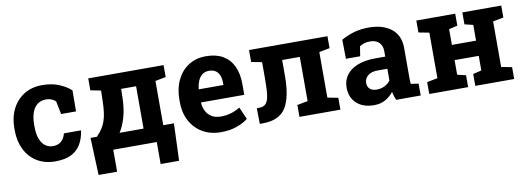

<svg xmlns="http://www.w3.org/2000/svg" viewBox="-56 -870 3731 1360"><g transform="rotate(-10 1809.5 -190.0)"><path d="M279.3 10.3Q203.1 10.3 147.7 -23.9Q92.3 -58.1 62.5 -118.4Q32.7 -178.7 32.7 -256.3V-271Q32.7 -349.1 63 -409.2Q93.3 -469.2 148.4 -503.7Q203.6 -538.1 278.3 -538.1Q349.6 -538.1 401.1 -515.9Q452.6 -493.7 484.9 -464.4L483.9 -313H376.5L357.4 -407.2Q345.7 -418.9 327.6 -426.3Q309.6 -433.6 291 -433.6Q252 -433.6 226.3 -414.1Q200.7 -394.5 188 -358.4Q175.3 -322.3 175.3 -271V-256.3Q175.3 -202.1 189.5 -167.2Q203.6 -132.3 227.3 -115.7Q251 -99.1 280.3 -99.1Q317.9 -99.1 340.6 -118.9Q363.3 -138.7 372.1 -174.8H493.7L495.1 -171.9Q486.8 -115.7 462.2 -74.7Q437.5 -33.7 392.8 -11.7Q348.1 10.3 279.3 10.3Z M563 158.2 552.2 -110.4H598.1Q622.1 -135.3 637.7 -158.9Q653.3 -182.6 662.6 -209.7Q671.9 -236.8 676.5 -270.8Q681.2 -304.7 682.1 -350.1L684.1 -427.7L609.4 -442.4V-528.3H1075.2H1151.4V-442.4L1075.2 -427.7V-109.4H1151.9L1142.1 158.2H1009.3V0H696.3V158.2ZM761.2 -109.9H933.6V-414.6H826.2L824.7 -350.1Q822.8 -271.5 805.7 -212.2Q788.6 -152.8 761.2 -109.9Z M1470.2 10.3Q1394.5 10.3 1337.9 -23.2Q1281.2 -56.6 1250.2 -115.2Q1219.2 -173.8 1219.2 -249V-268.6Q1219.2 -347.2 1248.5 -408Q1277.8 -468.8 1330.8 -503.4Q1383.8 -538.1 1455.6 -538.1Q1456.5 -538.1 1457.5 -538.1Q1529.3 -538.1 1578.1 -509.8Q1627 -481.4 1652.3 -428.2Q1677.7 -375 1677.7 -299.3V-221.7H1367.2L1366.2 -218.8Q1369.1 -184.1 1383.5 -157Q1397.9 -129.9 1424.3 -114.5Q1450.7 -99.1 1488.3 -99.1Q1527.3 -99.1 1561.3 -109.1Q1595.2 -119.1 1627.4 -138.7L1666 -50.8Q1633.3 -24.4 1583.7 -7.1Q1534.2 10.3 1470.2 10.3ZM1368.2 -315.9H1544.4V-328.6Q1544.4 -360.8 1535.9 -384Q1527.3 -407.2 1508.5 -419.9Q1489.7 -432.6 1460 -432.6Q1431.6 -432.6 1412.1 -417.7Q1392.6 -402.8 1381.6 -377Q1370.6 -351.1 1366.7 -318.4Z M1750.5 0 1748.5 -112.3 1764.2 -112.8Q1796.9 -112.8 1813.5 -129.9Q1830.1 -147 1836.2 -188.5Q1842.3 -230 1842.3 -303.2V-427.7L1766.1 -442.4V-528.3H2253.9H2330.1V-442.4L2253.9 -427.7V-100.1L2330.1 -85.4V0H2035.6V-85.4L2111.8 -100.1V-418H1984.9V-303.2Q1984.9 -147 1936.8 -73.5Q1888.7 0 1772.9 0Z M2571.8 10.3Q2493.2 10.3 2446.8 -32Q2400.4 -74.2 2400.4 -147Q2400.4 -196.8 2427.5 -234.4Q2454.6 -272 2507.6 -293.5Q2560.5 -314.9 2638.2 -314.9H2708V-354Q2708 -392.1 2685.8 -415.8Q2663.6 -439.5 2619.1 -439.5Q2596.2 -439.5 2577.9 -433.8Q2559.6 -428.2 2544.9 -418L2533.7 -348.1H2431.2L2429.2 -485.4Q2470.7 -508.8 2519 -523.4Q2567.4 -538.1 2627 -538.1Q2730.5 -538.1 2790.5 -490Q2850.6 -441.9 2850.6 -352.5V-134.8Q2850.6 -124 2850.8 -113.5Q2851.1 -103 2852.5 -93.3L2907.7 -85.4V0H2731Q2725.6 -13.7 2720.2 -29.3Q2714.8 -44.9 2712.4 -60.5Q2687 -28.3 2652.6 -9Q2618.2 10.3 2571.8 10.3ZM2609.9 -95.2Q2639.6 -95.2 2666.5 -108.6Q2693.4 -122.1 2708 -144V-227.5H2637.7Q2590.8 -227.5 2566.7 -206.1Q2542.5 -184.6 2542.5 -154.3Q2542.5 -126 2560.3 -110.6Q2578.1 -95.2 2609.9 -95.2Z M2969.2 0V-85.4L3045.4 -100.1V-427.7L2969.2 -442.4V-528.3H3249V-442.4L3187.5 -427.7V-314.5H3361.3V-427.7L3300.3 -442.4V-528.3H3361.3H3503.9H3580.1V-442.4L3503.9 -427.7V-100.1L3580.1 -85.4V0H3300.3V-85.4L3361.3 -100.1V-205.1H3187.5V-100.1L3249 -85.4V0Z"/></g></svg>

Font: Robotiche
Style: Bold
Weight: 700
Designer: Google
Version: Version 2.001